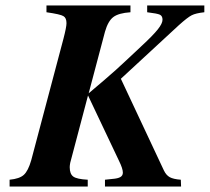

<svg xmlns="http://www.w3.org/2000/svg" viewBox="-20 -682 767 702"><path d="M421.9 -394 579.1 -59.1Q587.4 -41.5 600.6 -34.2Q613.8 -26.9 641.1 -24.9L642.1 0H363.8V-24.9Q386.7 -26.9 391.1 -27.8Q411.1 -29.3 420.2 -34.7Q429.2 -40 429.2 -50.8Q429.2 -65.4 415 -94.2L301.8 -333L236.8 -86.9Q234.9 -77.1 234.9 -70.8Q234.9 -45.9 248 -36.4Q261.2 -26.9 300.8 -24.9V0H15.1V-24.9Q51.3 -28.3 67.1 -42.7Q83 -57.1 94.2 -96.2L211.9 -540Q223.1 -583 223.1 -597.2Q223.1 -616.7 211.9 -623Q201.2 -629.9 149.9 -637.2V-662.1H457V-637.2Q413.6 -634.3 394.3 -619.6Q375 -605 363.8 -565.9L304.2 -340.8Q371.6 -397.5 403.8 -426.5Q436 -455.6 498 -514.2Q539.6 -552.7 556.9 -574.5Q574.2 -596.2 574.2 -609.9Q574.2 -623.5 564.7 -628.2Q555.2 -632.8 518.1 -637.2V-662.1H727.1V-637.2Q695.8 -633.8 680.9 -626.2Q666 -618.7 633.8 -589.8Z"/></svg>

Font: Accordance
Style: Bold-Italic
Weight: 700
Italic angle: -11°
Version: Version 1.2 (build January 31, 2020) Miklal Software Solutio